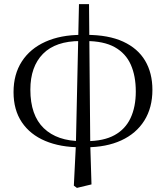

<svg xmlns="http://www.w3.org/2000/svg" viewBox="-20 -701 809 936"><path d="M340 204 350 3 365 -681H414L420 3L426 198L355 215ZM373 17Q274 17 200.5 -14Q127 -45 86.5 -105Q46 -165 46 -252Q46 -339 86.5 -401.5Q127 -464 201.5 -497.5Q276 -531 377 -531L372 -501Q251 -501 189.5 -438.5Q128 -376 128 -264Q128 -139 193.5 -76Q259 -13 377 -13ZM398 17 402 -13Q485 -13 538 -42Q591 -71 616.5 -125.5Q642 -180 642 -255Q642 -331 617.5 -386Q593 -441 539.5 -471Q486 -501 397 -501L401 -531Q509 -531 580.5 -498Q652 -465 687.5 -405Q723 -345 723 -263Q723 -176 683.5 -113Q644 -50 571 -16.5Q498 17 398 17Z"/></svg>

Font: Noto Serif TC
Style: Regular
Weight: 400
Designer: Ryoko NISHIZUKA  (kana & ideographs); Frank Grießhammer (Latin, Greek & Cyrillic); Wenlong ZHANG  (bopomofo); Sandoll Co
Foundry: Adobe
Version: Version 2.003-H1;hotconv 1.1.1;makeotfexe 2.6.0